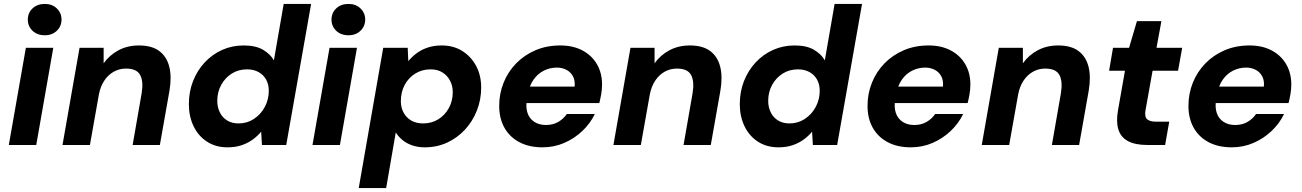

<svg xmlns="http://www.w3.org/2000/svg" viewBox="-20 -740 6648 980"><path d="M25 0 112 -496H252L165 0ZM209 -560Q170 -560 146 -583Q122 -606 122 -640Q122 -674 146 -697Q170 -720 209 -720Q246 -720 270 -697Q294 -674 294 -640Q294 -606 270 -583Q246 -560 209 -560Z M299 0 386 -496H509V-417Q539 -459 585 -483.5Q631 -508 689 -508Q755 -508 793 -479.5Q831 -451 844 -399.5Q857 -348 845 -277L796 0H657L703 -264Q713 -324 695.5 -357Q678 -390 623 -390Q590 -390 561.5 -374.5Q533 -359 513 -329.5Q493 -300 485 -259L439 0Z M1141 12Q1081 12 1036.5 -17Q992 -46 968 -96Q944 -146 944 -208Q944 -272 965.5 -326.5Q987 -381 1025.5 -422Q1064 -463 1114.5 -485.5Q1165 -508 1224 -508Q1285 -508 1322.5 -486Q1360 -464 1378 -432L1428 -720H1568L1441 0H1317L1313 -68Q1295 -46 1270.5 -28Q1246 -10 1214 1Q1182 12 1141 12ZM1198 -110Q1241 -110 1276 -133Q1311 -156 1331.5 -194Q1352 -232 1352 -277Q1352 -309 1338.5 -333.5Q1325 -358 1300 -372Q1275 -386 1241 -386Q1197 -386 1163 -364.5Q1129 -343 1109 -306.5Q1089 -270 1089 -225Q1089 -193 1102 -166.5Q1115 -140 1139.5 -125Q1164 -110 1198 -110Z M1575 0 1662 -496H1802L1715 0ZM1759 -560Q1720 -560 1696 -583Q1672 -606 1672 -640Q1672 -674 1696 -697Q1720 -720 1759 -720Q1796 -720 1820 -697Q1844 -674 1844 -640Q1844 -606 1820 -583Q1796 -560 1759 -560Z M1811 220 1936 -496H2061L2064 -428Q2084 -452 2109 -470Q2134 -488 2165.5 -498Q2197 -508 2234 -508Q2295 -508 2340 -479.5Q2385 -451 2410.5 -403Q2436 -355 2436 -293Q2436 -231 2414 -175.5Q2392 -120 2353 -78Q2314 -36 2262 -12Q2210 12 2148 12Q2113 12 2084 2Q2055 -8 2034 -25.5Q2013 -43 2000 -64L1951 220ZM2139 -110Q2183 -110 2217 -131Q2251 -152 2271 -188.5Q2291 -225 2291 -269Q2291 -302 2277 -328.5Q2263 -355 2238 -370.5Q2213 -386 2178 -386Q2134 -386 2099.5 -364.5Q2065 -343 2045.5 -306.5Q2026 -270 2026 -223Q2026 -191 2040 -165Q2054 -139 2079.5 -124.5Q2105 -110 2139 -110Z M2749 12Q2681 12 2631.5 -14Q2582 -40 2555 -87.5Q2528 -135 2528 -200Q2528 -262 2550.5 -318Q2573 -374 2614.5 -416.5Q2656 -459 2713 -483.5Q2770 -508 2840 -508Q2905 -508 2953 -482.5Q3001 -457 3027 -412Q3053 -367 3053 -309Q3053 -284 3048.5 -258.5Q3044 -233 3039 -214H2628L2643 -298H2913Q2916 -329 2904.5 -350.5Q2893 -372 2871.5 -383.5Q2850 -395 2822 -395Q2788 -395 2757 -380Q2726 -365 2704 -334.5Q2682 -304 2674 -257L2669 -228Q2663 -192 2672.5 -163.5Q2682 -135 2706.5 -118.5Q2731 -102 2767 -102Q2803 -102 2830 -118Q2857 -134 2873 -158H3016Q2993 -110 2952.5 -71.5Q2912 -33 2860 -10.5Q2808 12 2749 12Z M3111 0 3198 -496H3321V-417Q3351 -459 3397 -483.5Q3443 -508 3501 -508Q3567 -508 3605 -479.5Q3643 -451 3656 -399.5Q3669 -348 3657 -277L3608 0H3469L3515 -264Q3525 -324 3507.5 -357Q3490 -390 3435 -390Q3402 -390 3373.5 -374.5Q3345 -359 3325 -329.5Q3305 -300 3297 -259L3251 0Z M3953 12Q3893 12 3848.5 -17Q3804 -46 3780 -96Q3756 -146 3756 -208Q3756 -272 3777.5 -326.5Q3799 -381 3837.5 -422Q3876 -463 3926.5 -485.5Q3977 -508 4036 -508Q4097 -508 4134.5 -486Q4172 -464 4190 -432L4240 -720H4380L4253 0H4129L4125 -68Q4107 -46 4082.5 -28Q4058 -10 4026 1Q3994 12 3953 12ZM4010 -110Q4053 -110 4088 -133Q4123 -156 4143.5 -194Q4164 -232 4164 -277Q4164 -309 4150.5 -333.5Q4137 -358 4112 -372Q4087 -386 4053 -386Q4009 -386 3975 -364.5Q3941 -343 3921 -306.5Q3901 -270 3901 -225Q3901 -193 3914 -166.5Q3927 -140 3951.5 -125Q3976 -110 4010 -110Z M4629 12Q4561 12 4511.5 -14Q4462 -40 4435 -87.5Q4408 -135 4408 -200Q4408 -262 4430.5 -318Q4453 -374 4494.5 -416.5Q4536 -459 4593 -483.5Q4650 -508 4720 -508Q4785 -508 4833 -482.5Q4881 -457 4907 -412Q4933 -367 4933 -309Q4933 -284 4928.5 -258.5Q4924 -233 4919 -214H4508L4523 -298H4793Q4796 -329 4784.5 -350.5Q4773 -372 4751.5 -383.5Q4730 -395 4702 -395Q4668 -395 4637 -380Q4606 -365 4584 -334.5Q4562 -304 4554 -257L4549 -228Q4543 -192 4552.5 -163.5Q4562 -135 4586.5 -118.5Q4611 -102 4647 -102Q4683 -102 4710 -118Q4737 -134 4753 -158H4896Q4873 -110 4832.5 -71.5Q4792 -33 4740 -10.5Q4688 12 4629 12Z M4991 0 5078 -496H5201V-417Q5231 -459 5277 -483.5Q5323 -508 5381 -508Q5447 -508 5485 -479.5Q5523 -451 5536 -399.5Q5549 -348 5537 -277L5488 0H5349L5395 -264Q5405 -324 5387.5 -357Q5370 -390 5315 -390Q5282 -390 5253.5 -374.5Q5225 -359 5205 -329.5Q5185 -300 5177 -259L5131 0Z M5836 0Q5774 0 5737 -20Q5700 -40 5688 -80.5Q5676 -121 5687 -180L5722 -379H5641L5661 -496H5743L5783 -632H5908L5883 -496H6014L5993 -379H5863L5827 -178Q5821 -144 5835 -131.5Q5849 -119 5879 -119H5948L5927 0Z M6267 12Q6199 12 6149.5 -14Q6100 -40 6073 -87.5Q6046 -135 6046 -200Q6046 -262 6068.5 -318Q6091 -374 6132.5 -416.5Q6174 -459 6231 -483.5Q6288 -508 6358 -508Q6423 -508 6471 -482.5Q6519 -457 6545 -412Q6571 -367 6571 -309Q6571 -284 6566.5 -258.5Q6562 -233 6557 -214H6146L6161 -298H6431Q6434 -329 6422.5 -350.5Q6411 -372 6389.5 -383.5Q6368 -395 6340 -395Q6306 -395 6275 -380Q6244 -365 6222 -334.5Q6200 -304 6192 -257L6187 -228Q6181 -192 6190.5 -163.5Q6200 -135 6224.5 -118.5Q6249 -102 6285 -102Q6321 -102 6348 -118Q6375 -134 6391 -158H6534Q6511 -110 6470.5 -71.5Q6430 -33 6378 -10.5Q6326 12 6267 12Z"/></svg>

Font: DM Sans 24pt ExtraBold
Style: Italic
Weight: 800
Italic angle: -10°
Designer: Colophon Foundry, Jonny Pinhorn
Foundry: Colophon Foundry
Version: Version 4.004;gftools[0.9.30]